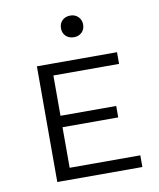

<svg xmlns="http://www.w3.org/2000/svg" viewBox="-75 -700 630 760"><g transform="rotate(-10 240.0 -320.0)"><path d="M259 -553Q239 -553 226.5 -565Q214 -577 214 -596Q214 -616 226.5 -628Q239 -640 259 -640Q278 -640 290.5 -627.5Q303 -615 303 -596Q303 -577 290.5 -565Q278 -553 259 -553ZM152 -47H436V0H94V-465H416V-418H152V-256H376V-210H152Z"/></g></svg>

Font: EauTestSC Semilight
Style: Regular
Weight: 300
Designer: Christian Thalmann (Catharsis Fonts)
Version: Version 0.001;PS 000.001;hotconv 1.0.88;makeotf.lib2.5.64775